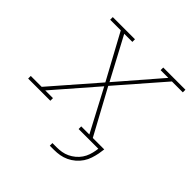

<svg xmlns="http://www.w3.org/2000/svg" viewBox="-201 -675 985 985"><g transform="rotate(45 291.0 -182.5)"><path d="M304 165V146H335Q353 146 371 143Q389 140 406 132Q423 124 438 111.5Q453 99 463.5 83.5Q474 68 480 50.5Q486 33 489 15L491 0H348V-19H407L286 -248L87 -19H143V0H-18V-19H61L276 -266L143 -511H66V-530H227V-511H168L290 -282L488 -511H432V-530H593V-511H514L299 -264L432 -19H515L510 15Q506 35 499.5 55Q493 75 481 93Q469 111 452 125.5Q435 140 415.5 149Q396 158 376 161.5Q356 165 335 165Z"/></g></svg>

Font: Iosevka Slab ThExObl
Style: Regular
Weight: 100
Width: 7
Italic angle: -9°
Monospace: yes
Designer: Belleve Invis
Foundry: Belleve Invis
Version: Version 11.1.1; ttfautohint (v1.8.3)